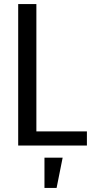

<svg xmlns="http://www.w3.org/2000/svg" viewBox="-20 -720 460 950"><path d="M200 60H290L260 210H200ZM160 -70H410V0H70V-700H160Z"/></svg>

Font: Cuprum
Style: Regular
Weight: 400
Designer: Jovanny Lemonad
Foundry: Jovanny Lemonad
Version: Version 1.002